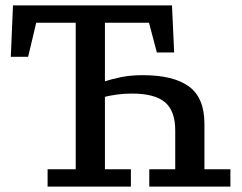

<svg xmlns="http://www.w3.org/2000/svg" viewBox="-20 -690 896 710"><path d="M20 -480 28 -670H616L624 -496H560L531 -606H368V-389Q394 -398 429 -405Q464 -412 508 -412Q622 -412 679 -370Q736 -328 736 -232V-64H832V0H532V-64H628V-208Q628 -280 590 -312Q552 -344 468 -344Q439 -344 413.5 -340.5Q388 -337 368 -332V-64H464V0H156V-64H260V-606H114L84 -480Z"/></svg>

Font: Source Serif 4 Caption
Style: Regular
Weight: 400
Designer: Frank Grießhammer
Foundry: Adobe Systems Incorporated
Version: Version 4.004;hotconv 1.0.117;makeotfexe 2.5.65602